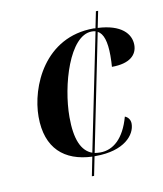

<svg xmlns="http://www.w3.org/2000/svg" viewBox="-81 -780 721 847"><g transform="rotate(-10 279.5 -357.0)"><path d="M262 0H272L289 -85C291 -85 292 -85 294 -85C424 -85 475 -149 475 -198C475 -217 464 -229 451 -234C425 -139 375 -97 317 -97C308 -97 300 -98 292 -99L398 -623C423 -610 435 -573 435 -510C435 -490 434 -473 433 -460C515 -460 547 -495 547 -538C547 -589 505 -635 401 -640L416 -714H406L391 -640C389 -640 386 -641 383 -641C162 -641 76 -433 76 -299C76 -157 155 -90 279 -85ZM210 -274C210 -415 272 -629 372 -629C378 -629 383 -629 389 -627L282 -102C234 -119 210 -175 210 -274Z"/></g></svg>

Font: Noto Serif Display SemiBold
Style: Italic
Weight: 600
Italic angle: -12°
Designer: Monotype Design Team
Foundry: Monotype Imaging Inc.
Version: Version 2.009